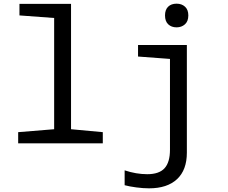

<svg xmlns="http://www.w3.org/2000/svg" viewBox="-20 -781 1240 1046"><path d="M79 -61 275 -77V-683L86 -697V-760H367V-77L540 -61V0H79ZM879 -697Q879 -728 896 -744.5Q913 -761 942 -761Q970 -761 988 -744.5Q1006 -728 1006 -697Q1006 -665 987.5 -648.5Q969 -632 942 -632Q914 -632 896.5 -648.5Q879 -665 879 -697ZM659 228V147Q722 168 782 168Q847 168 876.5 135.5Q906 103 906 35V-460L732 -473V-536H998V51Q998 145 944.5 195Q891 245 792 245Q760 245 722.5 240Q685 235 659 228Z"/></svg>

Font: Noto Sans Mono UI
Style: Regular
Weight: 400
Monospace: yes
Designer: Monotype Design team
Foundry: Monotype Imaging Inc.
Version: Version 1.000